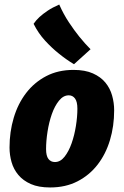

<svg xmlns="http://www.w3.org/2000/svg" viewBox="-20 -813 545 846"><path d="M304 -505Q355 -505 389.5 -489.5Q424 -474 444.5 -449Q465 -424 474 -392Q483 -360 483 -327Q483 -257 464.5 -195.5Q446 -134 410 -87.5Q374 -41 321.5 -14Q269 13 201 13Q150 13 116 -2Q82 -17 61 -42Q40 -67 31 -98.5Q22 -130 22 -163Q22 -232 40.5 -294Q59 -356 95 -403Q131 -450 183.5 -477.5Q236 -505 304 -505ZM283 -393Q259 -393 240 -369.5Q221 -346 208.5 -310.5Q196 -275 189.5 -233.5Q183 -192 183 -156Q183 -126 193.5 -112.5Q204 -99 222 -99Q246 -99 264.5 -122.5Q283 -146 295.5 -181.5Q308 -217 314.5 -258Q321 -299 321 -334Q321 -365 310.5 -379Q300 -393 283 -393ZM306 -530Q271 -551 238 -578Q209 -601 179 -633.5Q149 -666 128 -708Q138 -723 154 -738Q168 -751 189.5 -765.5Q211 -780 241 -793Q260 -750 284 -714Q308 -678 329 -652Q354 -621 379 -596Z"/></svg>

Font: Amaranth
Style: Bold Italic
Weight: 700
Italic angle: -12°
Designer: Gesine Todt
Foundry: Gesine Todt
Version: Version 1.001